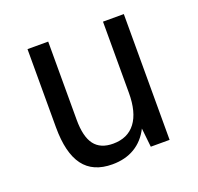

<svg xmlns="http://www.w3.org/2000/svg" viewBox="-103 -658 808 783"><g transform="rotate(-20 301.0 -266.0)"><path d="M257.8 14.2Q173.8 14.2 133.1 -40.5Q92.3 -95.2 92.3 -207V-545.9H182.1V-207Q182.1 -133.3 208.3 -98.6Q234.4 -64 289.1 -64Q353 -64 386.5 -108.4Q419.9 -152.8 419.9 -236.8V-545.9H510.3V0H428.7L419.9 -82Q396 -34.7 355 -10.3Q314 14.2 257.8 14.2Z"/></g></svg>

Font: Hack
Style: Regular
Weight: 400
Monospace: yes
Designer: Christopher Simpkins
Foundry: Christopher Simpkins
Version: Version 2.019; ttfautohint (v1.4.1) -l 4 -r 80 -G 350 -x 0 -